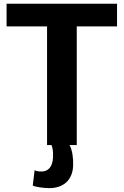

<svg xmlns="http://www.w3.org/2000/svg" viewBox="-20 -763 650 1010"><path d="M162.1 132.3 152.3 212.9C164.6 220.7 211.9 226.6 240.2 226.6C305.7 226.6 361.8 191.4 364.7 107.9C366.2 68.8 360.4 25.9 345.7 0H383.8V-624H595.7V-743.2H14.6V-624H227.5V0H251C256.8 14.6 260.7 34.7 258.8 65.9C256.8 116.2 231.4 139.2 199.7 139.2C184.6 139.2 170.4 137.7 162.1 132.3Z"/></svg>

Font: Merriweather Sans
Style: Bold
Weight: 700
Designer: Eben Sorkin ( eben@eyebytes.com )
Foundry: Eben Sorkin
Version: Version 1.003